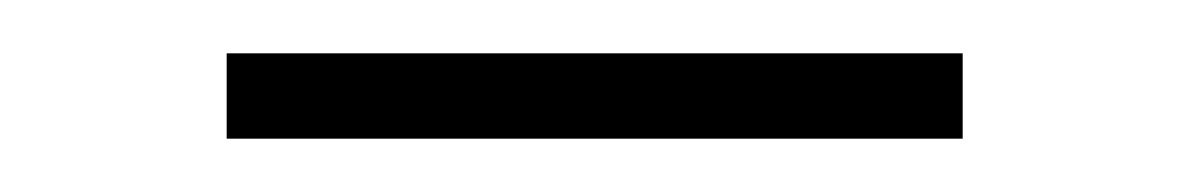

<svg xmlns="http://www.w3.org/2000/svg" viewBox="-20 -326 446 72"><path d="M65 -274V-306H341V-274Z"/></svg>

Font: M PLUS 1 ExtraLight
Style: Regular
Weight: 250
Version: Version 1.001